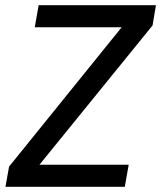

<svg xmlns="http://www.w3.org/2000/svg" viewBox="-20 -720 621 740"><path d="M1 0 15 -78 449 -615H114L129 -700H581L568 -622L132 -85H476L461 0Z"/></svg>

Font: DM Sans 16pt Medium
Style: Italic
Weight: 500
Italic angle: -10°
Version: Version 4.004;gftools[0.9.30]